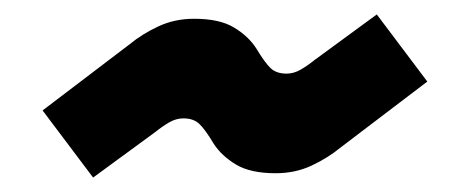

<svg xmlns="http://www.w3.org/2000/svg" viewBox="-20 -443 652 266"><path d="M335 -376Q347 -356 355 -348.5Q363 -341 377 -341Q387 -341 396.5 -346.5Q406 -352 416 -360L502 -423L572 -330L451 -238Q434 -224 411.5 -213.5Q389 -203 362 -203Q327 -203 307 -215Q287 -227 276 -244Q264 -264 256 -271.5Q248 -279 234 -279Q224 -279 214.5 -273.5Q205 -268 195 -260L109 -197L39 -290L160 -382Q177 -396 199.5 -406.5Q222 -417 249 -417Q284 -417 304 -405Q324 -393 335 -376Z"/></svg>

Font: Space Mono
Style: Bold Italic
Weight: 700
Italic angle: -12°
Monospace: yes
Designer: Colophon Foundry / Benjamin Critton
Foundry: Colophon Foundry
Version: Version 1.000;PS 1.000;hotconv 1.0.81;makeotf.lib2.5.63406